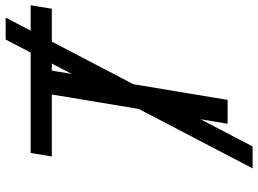

<svg xmlns="http://www.w3.org/2000/svg" viewBox="-142 -718 952 709"><g transform="rotate(-90 334.5 -364.0)"><path d="M66.8 92.3 286.2 -328.1 339.5 -649.1H110.8L123.6 -727.3H494.3L542.6 -819.6H623.6L575.3 -727.3H669L656.2 -649.1H534.8L377.5 -348L319.6 0H231.5L248.2 -100.1L147.7 92.3ZM415.5 -575.6 453.8 -649.1H427.6Z"/></g></svg>

Font: Inter P
Style: Italic
Weight: 400
Italic angle: -9.40001°
Designer: Rasmus Andersson
Foundry: rsms
Version: Version 3.018;git-588b23468